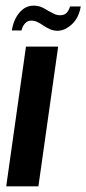

<svg xmlns="http://www.w3.org/2000/svg" viewBox="-20 -660 306 680"><path d="M2 0 72 -495H186L116 0ZM184 -551Q169 -551 157 -556.5Q145 -562 133 -570Q123 -577 112.5 -582Q102 -587 90 -587Q78 -587 69 -577.5Q60 -568 56 -552H22Q28 -591 49 -615.5Q70 -640 99 -640Q115 -640 127.5 -634.5Q140 -629 152 -621Q163 -615 172.5 -610.5Q182 -606 193 -606Q208 -606 216 -614.5Q224 -623 228 -637H266Q259 -596 234 -573.5Q209 -551 184 -551Z"/></svg>

Font: Alumni Sans Thin
Style: Bold Italic
Weight: 700
Italic angle: -8°
Version: Version 1.016